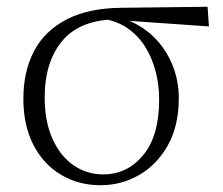

<svg xmlns="http://www.w3.org/2000/svg" viewBox="-20 -533 658 567"><path d="M277 14Q212 14 160 -17Q108 -48 78.5 -105.5Q49 -163 49 -241Q49 -322 80.5 -382Q112 -442 176.5 -475.5Q241 -509 338 -510L593 -513L597 -455L339 -473L326 -476Q217 -475 164.5 -413Q112 -351 112 -245Q112 -174 135 -123Q158 -72 197 -45Q236 -18 285 -18Q356 -18 403 -75Q450 -132 450 -239Q450 -284 439 -324.5Q428 -365 407 -397.5Q386 -430 354.5 -451Q323 -472 281 -478L291 -487Q340 -484 380 -463Q420 -442 448.5 -408.5Q477 -375 492.5 -332.5Q508 -290 508 -243Q508 -161 475.5 -103.5Q443 -46 390.5 -16Q338 14 277 14Z"/></svg>

Font: Noto Serif JP ExtraLight
Style: Regular
Weight: 200
Designer: Ryoko NISHIZUKA  (kana & ideographs); Frank Grießhammer (Latin, Greek & Cyrillic); Wenlong ZHANG  (bopomofo); Sandoll Co
Foundry: Adobe
Version: Version 2.002-H1;hotconv 1.1.0;makeotfexe 2.6.0